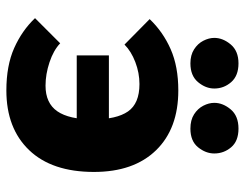

<svg xmlns="http://www.w3.org/2000/svg" viewBox="-103 -646 769 603"><g transform="rotate(90 281.5 -344.5)"><path d="M264 20Q186 20 131 -4.5Q76 -29 37 -70L116 -149Q138 -128 175.5 -115.5Q213 -103 249 -103Q304 -103 329.5 -140Q355 -177 355 -252Q355 -326 330 -362Q305 -398 244 -398Q209 -398 175 -385Q141 -372 120 -351L40 -430Q80 -472 134.5 -496Q189 -520 264 -520Q384 -520 452 -450Q520 -380 520 -255Q520 -123 451.5 -51.5Q383 20 264 20ZM154 -201V-302H426V-201ZM99 -633Q99 -660 119.5 -684.5Q140 -709 179 -709Q218 -709 238 -686Q258 -663 258 -633Q258 -606 238 -582Q218 -558 179 -558Q153 -558 135 -569.5Q117 -581 108 -598.5Q99 -616 99 -633ZM303 -633Q303 -660 323.5 -684.5Q344 -709 384 -709Q423 -709 442.5 -686Q462 -663 462 -633Q462 -606 442.5 -582Q423 -558 384 -558Q357 -558 339 -569.5Q321 -581 312 -598.5Q303 -616 303 -633Z"/></g></svg>

Font: Moderustic
Style: Bold
Weight: 700
Designer: Tural Alisoy
Foundry: TAFT Foundry
Version: Version 2.120